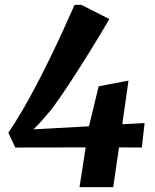

<svg xmlns="http://www.w3.org/2000/svg" viewBox="-20 -772 638 792"><path d="M308 0 333.5 -164 43 -163.5 14.5 -224.5Q44 -268 73.8 -319Q103.5 -370 132.2 -425.2Q161 -480.5 188.5 -537Q216 -593.5 241 -648Q266 -702.5 287.5 -752H315.5L431 -693.5Q414 -663.5 389.5 -623Q365 -582.5 337 -537.8Q309 -493 281.2 -450.2Q253.5 -407.5 229 -372Q204.5 -336.5 187.5 -315Q172 -297 154.8 -277Q137.5 -257 118.5 -238.5L347 -251L387 -416L510 -439.5L484.5 -259.5L576.5 -264.5L565 -163.5L471 -164L447 0Z"/></svg>

Font: Merriweather 24pt ExtraBold
Style: Italic
Weight: 800
Italic angle: -7.8°
Version: Version 2.101